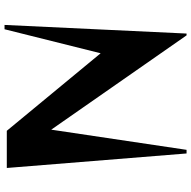

<svg xmlns="http://www.w3.org/2000/svg" viewBox="-18 -812 843 847"><g transform="rotate(-90 403.5 -388.5)"><path d="M86 -780H250L592 -366L698 -790H717L679 13H671L255 -584L166 13H150Z"/></g></svg>

Font: Tiejili SC
Style: Regular
Weight: 400
Designer: Buernia
Foundry: Ershou Xiaoxi Press
Version: Version 1.100